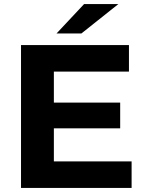

<svg xmlns="http://www.w3.org/2000/svg" viewBox="-20 -921 711 941"><path d="M625 -130V0H83V-700H612V-570H244V-418H569V-292H244V-130ZM392 -901H560L379 -757H257Z"/></svg>

Font: APTA Sans Regular
Style: Bold Italic
Weight: 700
Version: Version 7.200